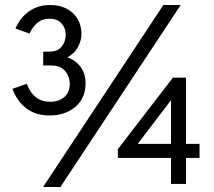

<svg xmlns="http://www.w3.org/2000/svg" viewBox="-20 -732 850 764"><path d="M177.5 -272.5Q121.5 -272.5 84.2 -301.2Q47 -330 29.5 -378.5L86.5 -398.5Q113.5 -327 179 -327Q214.5 -327 236 -346Q257.5 -365 257.5 -398Q257.5 -427.5 239 -449.5Q220.5 -471.5 183.5 -471.5H152V-526.5H176.5Q209.5 -526.5 225.5 -546.8Q241.5 -567 241.5 -593.5Q241.5 -619.5 225.2 -638.5Q209 -657.5 176.5 -657.5Q147.5 -657.5 128.2 -640.8Q109 -624 97.5 -598.5L41.5 -618.5Q59 -660.5 94.8 -686.2Q130.5 -712 178.5 -712Q235 -712 269.5 -680.2Q304 -648.5 304 -596.5Q304 -569 289.2 -543Q274.5 -517 247.5 -504Q280.5 -493 300.5 -466Q320.5 -439 320.5 -400.5Q320.5 -341 279.8 -306.8Q239 -272.5 177.5 -272.5ZM151.5 12 630 -712H699L220.5 12ZM660.5 0V-103.5H449V-138.5L668 -423H720V-159.5H774V-103.5H720V0ZM528 -159.5H660.5V-333.5Z"/></svg>

Font: Overpass Light
Style: Regular
Weight: 300
Designer: Delve Withrington, Dave Bailey, Thomas Jockin
Foundry: Delve Fonts LLC
Version: Version 4.000; ttfautohint (v1.8.3)